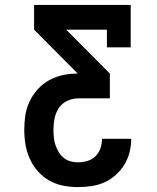

<svg xmlns="http://www.w3.org/2000/svg" viewBox="-20 -755 640 783"><path d="M297 8Q267 8 237 2Q207 -4 180.5 -19Q154 -34 134 -57Q114 -80 101.5 -107.5Q89 -135 84 -165Q79 -195 79 -226Q79 -256 83.5 -285.5Q88 -315 101 -342Q114 -369 134.5 -391.5Q155 -414 181.5 -428.5Q208 -443 237.5 -449Q267 -455 297 -455L119 -634V-735H513V-562H416V-634H250L428 -455V-354H300Q277 -354 255 -344Q233 -334 220 -314.5Q207 -295 202.5 -272Q198 -249 198 -226Q198 -210 199.5 -194.5Q201 -179 206 -164Q211 -149 219 -135.5Q227 -122 239 -112Q251 -102 266.5 -97.5Q282 -93 297 -93Q317 -93 336 -98.5Q355 -104 369 -117.5Q383 -131 389.5 -150Q396 -169 396 -188V-189H515V-187Q515 -160 508 -133Q501 -106 486.5 -82.5Q472 -59 451 -40.5Q430 -22 405 -11Q380 0 352.5 4Q325 8 297 8Z"/></svg>

Font: Iosevka HT Extended
Style: Bold
Weight: 700
Width: 7
Monospace: yes
Designer: Belleve Invis
Foundry: Belleve Invis
Version: Version 32.3.0; ttfautohint (v1.8.4)